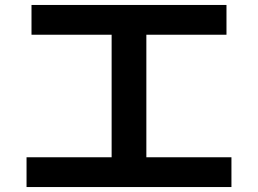

<svg xmlns="http://www.w3.org/2000/svg" viewBox="-20 -747 1040 774"><path d="M87 -113H430V-607H107V-727H893V-607H570V-113H913V7H87Z"/></svg>

Font: Enso
Style: Bold
Weight: 700
Designer: Coji Morishita
Foundry: UNDERFOREST DESIGN
Version: Version 1.000